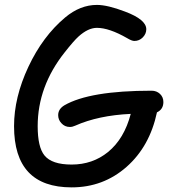

<svg xmlns="http://www.w3.org/2000/svg" viewBox="-20 -748 720 801"><path d="M634.8 -279.3Q604.5 -136.7 507.6 -51.5Q410.6 33.7 278.8 33.7Q158.7 33.7 98.6 -30Q38.6 -93.8 38.6 -221.7Q38.6 -341.8 98.4 -469.2Q158.2 -596.7 252 -675.3Q314.5 -727.5 384.3 -727.5Q428.7 -727.5 501.5 -699.7Q590.3 -666.5 590.3 -626Q590.3 -606.9 575.7 -592Q561 -577.1 540.5 -577.1Q529.8 -577.1 510.3 -588.9Q435.5 -631.8 384.3 -631.8Q347.7 -631.8 307.6 -595.7Q287.6 -577.6 250 -529.8Q137.2 -387.7 137.2 -221.7Q137.2 -134.3 165.5 -99.6Q196.3 -61.5 278.8 -61.5Q366.2 -61.5 430.7 -113.8Q498.5 -169.4 525.4 -272.9Q390.1 -266.6 293.5 -223.6Q282.2 -218.3 271.5 -218.3Q250 -218.3 235.8 -234.4Q222.7 -248.5 222.7 -267.6Q222.7 -293 248.5 -308.6Q354 -369.6 612.3 -369.6Q633.3 -369.6 647.5 -356.2Q661.6 -342.8 661.6 -322.3Q661.6 -292 634.8 -279.3Z"/></svg>

Font: Bharatayuddha
Style: Regular
Weight: 400
Designer: R.S. Wihananto
Foundry: R.S. Wihananto
Version: Version 2.0.1